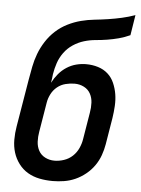

<svg xmlns="http://www.w3.org/2000/svg" viewBox="-53 -777 606 827"><g transform="rotate(5 250.0 -363.5)"><path d="M206 8Q176 8 148.5 2.5Q121 -3 98 -16.5Q75 -30 58.5 -52Q42 -74 34 -100Q26 -126 26 -155Q26 -184 31 -213L65 -417Q70 -446 75.5 -474.5Q81 -503 91.5 -531Q102 -559 119 -585.5Q136 -612 159 -633Q182 -654 210 -668Q238 -682 267 -689.5Q296 -697 325 -700Q354 -703 383.5 -707.5Q413 -712 442 -718.5Q471 -725 499 -735L485 -647Q461 -636 436.5 -629.5Q412 -623 387 -619Q362 -615 337.5 -613Q313 -611 288 -603.5Q263 -596 240.5 -581Q218 -566 202.5 -544.5Q187 -523 179 -499Q171 -475 167 -450Q166 -441 165 -432Q164 -423 162 -413Q173 -434 188 -452Q203 -470 222.5 -482.5Q242 -495 263.5 -500.5Q285 -506 306 -506Q333 -506 357.5 -498.5Q382 -491 400 -475Q418 -459 428 -436Q438 -413 442 -388.5Q446 -364 444.5 -337.5Q443 -311 439 -285L420 -170Q416 -146 407.5 -122Q399 -98 384 -76.5Q369 -55 348 -38Q327 -21 303.5 -10.5Q280 0 255 4Q230 8 206 8ZM206 -80Q226 -80 247 -87Q268 -94 284 -109Q300 -124 309 -144Q318 -164 321 -184L340 -299Q344 -321 343 -342.5Q342 -364 332.5 -381.5Q323 -399 304.5 -408.5Q286 -418 264 -418Q245 -418 225 -413Q205 -408 189 -395Q173 -382 163.5 -363.5Q154 -345 151 -326L130 -199Q126 -177 127 -155.5Q128 -134 137.5 -116.5Q147 -99 165.5 -89.5Q184 -80 206 -80Z"/></g></svg>

Font: Iosevka Term Curly SmBd Obl
Style: Regular
Weight: 600
Italic angle: -9°
Designer: Belleve Invis
Foundry: Belleve Invis
Version: Version 32.3.0